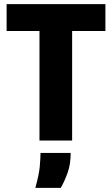

<svg xmlns="http://www.w3.org/2000/svg" viewBox="-20 -680 541 929"><path d="M171 0V-660H329V0ZM12 -530V-660H490V-530ZM151 229Q169 165 172.5 125Q176 85 176 60H322Q322 115 307 156.5Q292 198 274 229Z"/></svg>

Font: Bricolage Grotesque 24pt SemiCondensed ExtraBold
Style: Regular
Weight: 800
Width: 4
Designer: Mathieu Triay
Foundry: Atelier Triay
Version: Version 1.001;gftools[0.9.33.dev8+g029e19f]